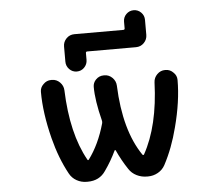

<svg xmlns="http://www.w3.org/2000/svg" viewBox="-57 -929 1113 972"><g transform="rotate(-5 500.0 -442.5)"><path d="M651.4 -20.5Q623 -20.5 598.6 -32.7Q574.2 -44.9 559.6 -67.4Q528.3 -114.3 504.9 -166Q503.9 -168 502 -168Q500 -168 499 -166Q474.6 -114.3 441.4 -67.4Q410.2 -20.5 349.6 -20.5H344.7Q317.4 -20.5 293.9 -33.7Q270.5 -46.9 257.8 -70.3Q212.9 -152.3 186.5 -255.9Q153.3 -386.7 153.3 -494.1Q153.3 -516.6 169.9 -532.2Q186.5 -549.8 210 -549.8H213.9Q237.3 -549.8 254.4 -532.7Q271.5 -515.6 272.5 -492.2Q280.3 -270.5 357.4 -132.8Q360.4 -126 365.2 -131.8Q418.9 -204.1 448.2 -308.6Q450.2 -315.4 448.2 -323.2Q421.9 -426.8 421.9 -496.1Q421.9 -516.6 436.5 -532.2Q453.1 -549.8 477.5 -549.8H480.5Q503.9 -549.8 521 -532.7Q538.1 -515.6 539.1 -492.2Q547.9 -263.7 637.7 -132.8Q639.6 -130.9 642.1 -130.9Q644.5 -130.9 645.5 -132.8Q722.7 -271.5 730.5 -492.2Q731.4 -515.6 748.5 -532.7Q765.6 -549.8 789.1 -549.8H791Q814.5 -549.8 831.1 -532.2Q847.7 -516.6 847.7 -494.1Q847.7 -385.7 813.5 -255.9Q787.1 -152.3 743.2 -70.3Q730.5 -46.9 707 -33.7Q683.6 -20.5 656.2 -20.5ZM290 -635.7V-712.9Q290 -736.3 306.6 -753.4Q323.2 -770.5 347.7 -770.5H595.7Q603.5 -770.5 603.5 -777.3V-811.5Q603.5 -834 619.1 -849.6Q634.8 -865.2 656.7 -865.2Q678.7 -865.2 694.3 -849.6Q710 -834 710 -811.5V-735.4Q710 -711.9 693.4 -694.8Q676.8 -677.7 652.3 -677.7H405.3Q397.5 -677.7 397.5 -670.9V-635.7Q397.5 -613.3 381.8 -597.2Q366.2 -581.1 343.8 -581.1Q321.3 -581.1 305.7 -597.2Q290 -613.3 290 -635.7Z"/></g></svg>

Font: Rounded Mgen+ 2m medium
Style: Regular
Weight: 500
Designer: [Source Han Sans]
Ryoko NISHIZUKA  (kana & ideographs); Paul D. Hunt (Latin, Greek & Cyrillic); Wenlong ZHANG  (bopomofo
Version: Version 1.059.20150602